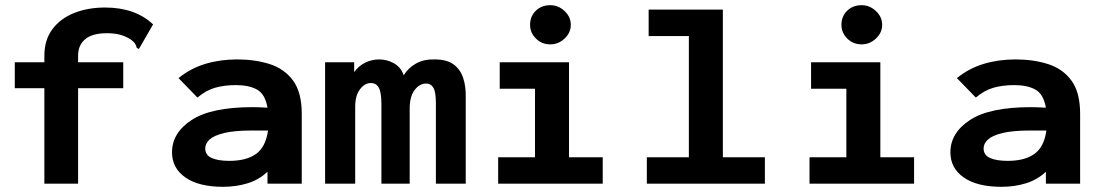

<svg xmlns="http://www.w3.org/2000/svg" viewBox="-20 -708 4240 740"><path d="M151 -368H37V-468H151V-493Q151 -554 182 -595.5Q213 -637 266 -658Q319 -679 385 -679Q501 -679 570 -614L521 -529L515 -519L507 -524Q505 -532 501 -539Q497 -546 484 -556Q463 -569 441.5 -574.5Q420 -580 392 -580Q336 -580 308.5 -557Q281 -534 281 -494V-468H455V-368H281V0H151Z M840 12Q746 12 694.5 -24Q643 -60 643 -121Q643 -196 718.5 -245.5Q794 -295 953 -295Q964 -295 979 -294.5Q994 -294 1011 -293Q1002 -345 971 -362.5Q940 -380 889 -380Q845 -380 809.5 -370Q774 -360 741 -332L668 -407Q715 -445 772 -462Q829 -479 894 -479Q963 -479 1019.5 -461Q1076 -443 1109.5 -397.5Q1143 -352 1143 -269V0H1011V-46Q978 -15 934 -1.5Q890 12 840 12ZM771 -136Q771 -110 796 -99Q821 -88 864 -88Q929 -88 966.5 -114.5Q1004 -141 1013 -205Q996 -205 980 -205Q964 -205 952 -205Q884 -205 844.5 -195.5Q805 -186 788 -170.5Q771 -155 771 -136Z M1233 0V-468H1345V-430Q1363 -455 1388.5 -467Q1414 -479 1441 -479Q1472 -479 1498.5 -464Q1525 -449 1536 -418Q1554 -447 1584 -463.5Q1614 -480 1654 -479Q1702 -479 1728 -460Q1754 -441 1765 -408Q1776 -375 1775 -334V0H1660V-310Q1660 -353 1650.5 -369.5Q1641 -386 1622 -386Q1597 -386 1578 -361Q1559 -336 1559 -290V0H1450V-307Q1450 -352 1440 -370Q1430 -388 1409 -388Q1386 -388 1367.5 -364Q1349 -340 1349 -296V0Z M1900 0V-102H2042V-366H1906V-468H2173V-102H2303V0ZM2101 -537Q2068 -537 2045.5 -559.5Q2023 -582 2023 -612Q2023 -645 2045 -666.5Q2067 -688 2101 -688Q2132 -688 2156 -665.5Q2180 -643 2180 -612Q2180 -582 2156 -559.5Q2132 -537 2101 -537Z M2473 0V-102H2635V-569H2480V-671H2766V-102H2928V0Z M3100 0V-102H3242V-366H3106V-468H3373V-102H3503V0ZM3301 -537Q3268 -537 3245.5 -559.5Q3223 -582 3223 -612Q3223 -645 3245 -666.5Q3267 -688 3301 -688Q3332 -688 3356 -665.5Q3380 -643 3380 -612Q3380 -582 3356 -559.5Q3332 -537 3301 -537Z M3840 12Q3746 12 3694.5 -24Q3643 -60 3643 -121Q3643 -196 3718.5 -245.5Q3794 -295 3953 -295Q3964 -295 3979 -294.5Q3994 -294 4011 -293Q4002 -345 3971 -362.5Q3940 -380 3889 -380Q3845 -380 3809.5 -370Q3774 -360 3741 -332L3668 -407Q3715 -445 3772 -462Q3829 -479 3894 -479Q3963 -479 4019.5 -461Q4076 -443 4109.5 -397.5Q4143 -352 4143 -269V0H4011V-46Q3978 -15 3934 -1.5Q3890 12 3840 12ZM3771 -136Q3771 -110 3796 -99Q3821 -88 3864 -88Q3929 -88 3966.5 -114.5Q4004 -141 4013 -205Q3996 -205 3980 -205Q3964 -205 3952 -205Q3884 -205 3844.5 -195.5Q3805 -186 3788 -170.5Q3771 -155 3771 -136Z"/></svg>

Font: Inconsolata Expanded ExtraBold
Style: Regular
Weight: 800
Width: 7
Monospace: yes
Designer: Raph Levien, Cyreal, Brenton Simpson
Foundry: Raph Levien, Cyreal, Google
Version: Version 3.001; ttfautohint (v1.8.2.53-6de2)